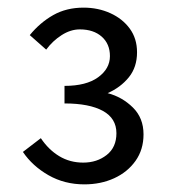

<svg xmlns="http://www.w3.org/2000/svg" viewBox="-20 -911 451 503"><path d="M201 -428Q149 -428 107 -452Q65 -476 40 -513L87 -549Q107 -519 135 -502Q163 -485 198 -485Q234 -485 259.5 -505Q285 -525 285 -562Q285 -601 249.5 -620.5Q214 -640 149 -640V-686Q206 -686 237 -708.5Q268 -731 268 -764Q268 -796 246.5 -815Q225 -834 189 -834Q165 -834 141.5 -819Q118 -804 101 -781L58 -819Q85 -852 119.5 -871.5Q154 -891 199 -891Q237 -891 269 -876.5Q301 -862 320 -836Q339 -810 339 -774Q339 -735 317.5 -708.5Q296 -682 262 -667Q300 -657 328 -629.5Q356 -602 356 -559Q356 -519 335 -489.5Q314 -460 279 -444Q244 -428 201 -428Z"/></svg>

Font: Noto Sans KR
Style: Regular
Weight: 400
Designer: Ryoko NISHIZUKA  (kana, bopomofo & ideographs); Paul D. Hunt (Latin, Greek & Cyrillic); Sandoll Communications , Soo-you
Foundry: Adobe
Version: Version 2.004-H2;hotconv 1.0.118;makeotfexe 2.5.65603